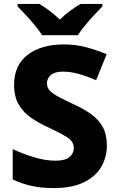

<svg xmlns="http://www.w3.org/2000/svg" viewBox="-20 -951 603 981"><path d="M526 -207Q526 -146 496 -96.5Q466 -47 406 -18.5Q346 10 255 10Q192 10 142 -1Q92 -12 45 -34V-189Q99 -164 155.5 -147Q212 -130 264 -130Q313 -130 335 -148.5Q357 -167 357 -195Q357 -229 322 -250.5Q287 -272 223 -302Q181 -321 141.5 -347.5Q102 -374 77 -414.5Q52 -455 52 -518Q52 -618 121.5 -671Q191 -724 306 -724Q368 -724 421 -709.5Q474 -695 525 -674L471 -541Q423 -562 381.5 -573.5Q340 -585 301 -585Q260 -585 240 -568Q220 -551 220 -525Q220 -504 234 -488.5Q248 -473 278 -457Q308 -441 357 -418Q410 -394 448 -366Q486 -338 506 -300.5Q526 -263 526 -207ZM195 -771Q181 -794 158.5 -821Q136 -848 112.5 -873.5Q89 -899 70 -918V-931H181Q208 -915 233.5 -895.5Q259 -876 286 -851Q311 -876 338.5 -896Q366 -916 392 -931H503V-918Q485 -900 461.5 -874.5Q438 -849 415 -821.5Q392 -794 378 -771Z"/></svg>

Font: Noto Sans Myanmar ExtraBold
Style: Regular
Weight: 800
Designer: Monotype Design Team
Foundry: Monotype Imaging Inc.
Version: Version 2.107; ttfautohint (v1.8.4.7-5d5b)